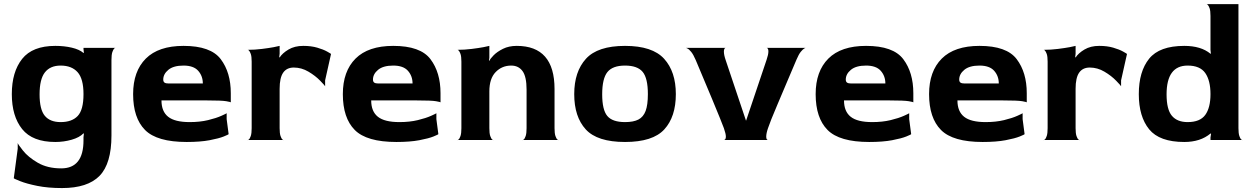

<svg xmlns="http://www.w3.org/2000/svg" viewBox="-20 -711 6379 975"><path d="M566 -468Q566 -470 560.5 -465Q555 -460 550.5 -446.5Q546 -433 546 -406V-23Q546 120 485.5 182Q425 244 295 244Q224 244 169.5 233Q115 222 82.5 209Q50 196 50 194L70 44V15Q70 20 96.5 53.5Q123 87 172 115.5Q221 144 291 144Q404 144 404 2V-14L406 -32L404 -34Q384 -13 344 -1.5Q304 10 261 10Q145 10 92.5 -55.5Q40 -121 40 -233Q40 -346 92.5 -412Q145 -478 261 -478Q306 -478 344.5 -469Q383 -460 404 -442L406 -443L404 -462V-468ZM404 -233Q404 -311 374 -344.5Q344 -378 288 -378Q235 -378 208 -343.5Q181 -309 181 -232Q181 -155 207.5 -123Q234 -91 288 -91Q345 -91 374.5 -122Q404 -153 404 -233Z M1152 -238V-191Q1152 -193 1129 -197Q1106 -201 1032 -201H800Q800 -145 834 -118Q868 -91 943 -91Q995 -91 1036.5 -101Q1078 -111 1104.5 -123Q1131 -135 1131 -136V-106L1141 -30Q1141 -28 1116.5 -18Q1092 -8 1044.5 1Q997 10 928 10Q777 10 716.5 -51Q656 -112 656 -233Q656 -349 720.5 -413.5Q785 -478 912 -478Q1050 -478 1101 -410.5Q1152 -343 1152 -238ZM985 -287H1010Q1010 -325 986.5 -351.5Q963 -378 912 -378Q861 -378 835 -356.5Q809 -335 809 -307Q809 -296 815.5 -291.5Q822 -287 837 -287Z M1661 -437 1631 -303V-273Q1631 -275 1606.5 -300.5Q1582 -326 1546.5 -347Q1511 -368 1472 -368Q1436 -368 1418 -342Q1400 -316 1400 -260V-60Q1400 -34 1404.5 -20.5Q1409 -7 1414.5 -2.5Q1420 2 1420 0H1238Q1238 2 1243.5 -2.5Q1249 -7 1253.5 -20.5Q1258 -34 1258 -60V-398Q1258 -424 1253.5 -437Q1249 -450 1243.5 -455Q1238 -460 1238 -458Q1274 -458 1310 -462.5Q1346 -467 1370 -471.5Q1394 -476 1400 -478V-438L1398 -421L1400 -419Q1414 -441 1445 -459.5Q1476 -478 1520 -478Q1560 -478 1591 -469Q1622 -460 1641.5 -449Q1661 -438 1661 -437Z M2217 -238V-191Q2217 -193 2194 -197Q2171 -201 2097 -201H1865Q1865 -145 1899 -118Q1933 -91 2008 -91Q2060 -91 2101.5 -101Q2143 -111 2169.5 -123Q2196 -135 2196 -136V-106L2206 -30Q2206 -28 2181.5 -18Q2157 -8 2109.5 1Q2062 10 1993 10Q1842 10 1781.5 -51Q1721 -112 1721 -233Q1721 -349 1785.5 -413.5Q1850 -478 1977 -478Q2115 -478 2166 -410.5Q2217 -343 2217 -238ZM2050 -287H2075Q2075 -325 2051.5 -351.5Q2028 -378 1977 -378Q1926 -378 1900 -356.5Q1874 -335 1874 -307Q1874 -296 1880.5 -291.5Q1887 -287 1902 -287Z M2654 -60V-256Q2654 -322 2633.5 -350Q2613 -378 2576 -378Q2529 -378 2497 -345Q2465 -312 2465 -247V-60Q2465 -34 2469.5 -20.5Q2474 -7 2479.5 -2.5Q2485 2 2485 0H2303Q2303 2 2308.5 -2.5Q2314 -7 2318.5 -20.5Q2323 -34 2323 -60V-398Q2323 -424 2318.5 -437Q2314 -450 2308.5 -455Q2303 -460 2303 -458Q2339 -458 2375 -462.5Q2411 -467 2435 -471.5Q2459 -476 2465 -478V-417L2463 -404L2465 -402Q2469 -412 2486.5 -430Q2504 -448 2534 -463Q2564 -478 2604 -478Q2796 -478 2796 -259V-60Q2796 -34 2800.5 -20.5Q2805 -7 2810.5 -2.5Q2816 2 2816 0H2634Q2634 2 2639.5 -2.5Q2645 -7 2649.5 -20.5Q2654 -34 2654 -60Z M3412 -233Q3412 -118 3353.5 -54Q3295 10 3154 10Q3013 10 2954.5 -54Q2896 -118 2896 -233Q2896 -347 2955.5 -412.5Q3015 -478 3154 -478Q3293 -478 3352.5 -412.5Q3412 -347 3412 -233ZM3270 -233Q3270 -314 3243.5 -346Q3217 -378 3154 -378Q3091 -378 3064.5 -345Q3038 -312 3038 -232Q3038 -153 3064 -122Q3090 -91 3154 -91Q3197 -91 3222 -104Q3247 -117 3258.5 -147.5Q3270 -178 3270 -233Z M3882 -450Q3882 -458 3880 -462Q3878 -466 3876 -467Q3874 -468 3873 -468H4072Q4072 -469 4064.5 -465Q4057 -461 4046.5 -448Q4036 -435 4025 -409L3977 -296Q3967 -272 3928.5 -181.5Q3890 -91 3880 -60Q3871 -34 3871 -17Q3871 -7 3874 -3.5Q3877 0 3880 0H3656Q3657 0 3659.5 -1Q3662 -2 3664 -6Q3666 -10 3666 -18Q3666 -31 3656 -60Q3646 -88 3595.5 -209.5Q3545 -331 3513 -406Q3501 -434 3490 -447.5Q3479 -461 3470.5 -465Q3462 -469 3462 -468H3665Q3664 -468 3662 -467Q3660 -466 3658 -461.5Q3656 -457 3656 -449Q3656 -432 3665 -406L3768 -99H3769L3873 -408Q3882 -434 3882 -450Z M4618 -238V-191Q4618 -193 4595 -197Q4572 -201 4498 -201H4266Q4266 -145 4300 -118Q4334 -91 4409 -91Q4461 -91 4502.5 -101Q4544 -111 4570.5 -123Q4597 -135 4597 -136V-106L4607 -30Q4607 -28 4582.5 -18Q4558 -8 4510.5 1Q4463 10 4394 10Q4243 10 4182.5 -51Q4122 -112 4122 -233Q4122 -349 4186.5 -413.5Q4251 -478 4378 -478Q4516 -478 4567 -410.5Q4618 -343 4618 -238ZM4451 -287H4476Q4476 -325 4452.5 -351.5Q4429 -378 4378 -378Q4327 -378 4301 -356.5Q4275 -335 4275 -307Q4275 -296 4281.5 -291.5Q4288 -287 4303 -287Z M5194 -238V-191Q5194 -193 5171 -197Q5148 -201 5074 -201H4842Q4842 -145 4876 -118Q4910 -91 4985 -91Q5037 -91 5078.5 -101Q5120 -111 5146.5 -123Q5173 -135 5173 -136V-106L5183 -30Q5183 -28 5158.5 -18Q5134 -8 5086.5 1Q5039 10 4970 10Q4819 10 4758.5 -51Q4698 -112 4698 -233Q4698 -349 4762.5 -413.5Q4827 -478 4954 -478Q5092 -478 5143 -410.5Q5194 -343 5194 -238ZM5027 -287H5052Q5052 -325 5028.5 -351.5Q5005 -378 4954 -378Q4903 -378 4877 -356.5Q4851 -335 4851 -307Q4851 -296 4857.5 -291.5Q4864 -287 4879 -287Z M5703 -437 5673 -303V-273Q5673 -275 5648.5 -300.5Q5624 -326 5588.5 -347Q5553 -368 5514 -368Q5478 -368 5460 -342Q5442 -316 5442 -260V-60Q5442 -34 5446.5 -20.5Q5451 -7 5456.5 -2.5Q5462 2 5462 0H5280Q5280 2 5285.5 -2.5Q5291 -7 5295.5 -20.5Q5300 -34 5300 -60V-398Q5300 -424 5295.5 -437Q5291 -450 5285.5 -455Q5280 -460 5280 -458Q5316 -458 5352 -462.5Q5388 -467 5412 -471.5Q5436 -476 5442 -478V-438L5440 -421L5442 -419Q5456 -441 5487 -459.5Q5518 -478 5562 -478Q5602 -478 5633 -469Q5664 -460 5683.5 -449Q5703 -438 5703 -437Z M6127 0V-13L6130 -32L6127 -33Q6076 10 5994 10Q5868 10 5815.5 -54.5Q5763 -119 5763 -233Q5763 -348 5815.5 -413Q5868 -478 5994 -478Q6079 -478 6127 -438L6129 -439L6127 -458V-630Q6127 -656 6122.5 -669Q6118 -682 6112.5 -687Q6107 -692 6107 -690H6269V-60Q6269 -34 6273.5 -20.5Q6278 -7 6283.5 -2.5Q6289 2 6289 0ZM6127 -233Q6127 -302 6100.5 -340Q6074 -378 6011 -378Q5904 -378 5904 -232Q5904 -155 5931 -123Q5958 -91 6011 -91Q6074 -91 6100.5 -127.5Q6127 -164 6127 -233Z"/></svg>

Font: Red Rose Bold
Style: Regular
Weight: 700
Designer: jaikishan Patel
Version: Version 1.000